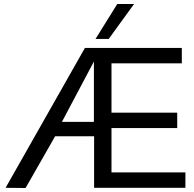

<svg xmlns="http://www.w3.org/2000/svg" viewBox="-20 -940 973 961"><path d="M8 0 405 -700H890V-623H538V-376H867V-299H538V-77H908V0H451V-258H256L108 1ZM290 -330H450V-632ZM458 -745 567 -920H651L524 -745Z"/></svg>

Font: Georama
Style: Regular
Weight: 400
Designer: Jean-Baptiste Levee
Foundry: Production Type
Version: Version 1.000